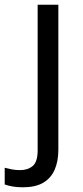

<svg xmlns="http://www.w3.org/2000/svg" viewBox="-75 -556 353 816"><path d="M22 240Q-3 240 -22 236.5Q-41 233 -55 228V157Q-40 161 -24 164Q-8 167 11 167Q43 167 64 149.5Q85 132 85 83V-536H173V80Q173 130 157 166Q141 202 108 221Q75 240 22 240Z"/></svg>

Font: Noto Sans Symbols
Style: Regular
Weight: 400
Designer: Monotype Design Team
Foundry: Monotype Imaging Inc.
Version: Version 2.002